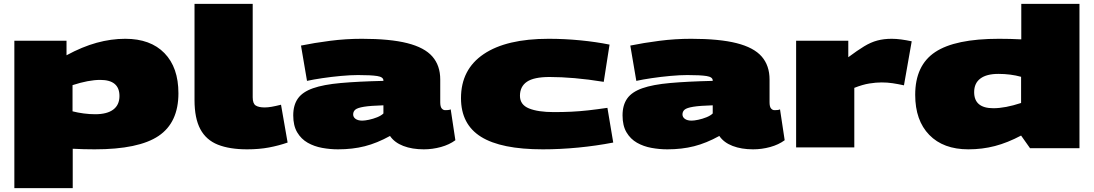

<svg xmlns="http://www.w3.org/2000/svg" viewBox="-20 -760 5640 990"><path d="M54 210V-550H323V-475Q404 -519 478.5 -539.5Q553 -560 626 -560Q756 -560 828 -486Q900 -412 900 -279Q900 -128 797.5 -59Q695 10 468 10Q411 10 355 7V210ZM471 -171Q532 -171 564 -195Q596 -219 596 -265Q596 -348 497 -348Q437 -348 354 -321V-186Q381 -179 411.5 -175Q442 -171 471 -171Z M1283 -740V-258Q1283 -226 1298.5 -216Q1314 -206 1345 -206Q1361 -206 1381 -209.5Q1401 -213 1429 -220L1463 -25Q1417 -9 1366.5 0.5Q1316 10 1254 10Q1164 10 1103.5 -14Q1043 -38 1013 -94Q983 -150 983 -244V-740Z M1492 -165Q1492 -218 1516 -252Q1540 -286 1594 -305Q1648 -324 1737.5 -332Q1827 -340 1957 -343V-345Q1957 -363 1925 -368Q1893 -373 1826 -373Q1788 -373 1738.5 -368.5Q1689 -364 1642 -357Q1595 -350 1563 -343L1532 -525Q1600 -539 1681.5 -549.5Q1763 -560 1846 -560Q1991 -560 2080 -537.5Q2169 -515 2209.5 -468.5Q2250 -422 2250 -350V-233Q2250 -210 2257.5 -201Q2265 -192 2275 -192Q2281 -192 2289 -192.5Q2297 -193 2304 -196L2328 -37Q2297 -14 2253.5 -2Q2210 10 2165 10Q2105 10 2059.5 -7.5Q2014 -25 1991 -59Q1924 -22 1861 -6Q1798 10 1723 10Q1682 10 1641 2.5Q1600 -5 1566.5 -24Q1533 -43 1512.5 -77.5Q1492 -112 1492 -165ZM1801 -170Q1801 -156 1813.5 -147Q1826 -138 1848 -138Q1861 -138 1882.5 -142.5Q1904 -147 1925 -155.5Q1946 -164 1957 -175V-217Q1890 -215 1856.5 -209.5Q1823 -204 1812 -194.5Q1801 -185 1801 -170Z M2357 -254Q2357 -402 2474 -481Q2591 -560 2809 -560Q2891 -560 2972.5 -552Q3054 -544 3123 -530L3093 -338Q3013 -351 2943 -357Q2873 -363 2814 -363Q2733 -363 2697 -338.5Q2661 -314 2661 -266Q2661 -220 2707.5 -201Q2754 -182 2836 -182Q2883 -182 2925.5 -184Q2968 -186 3013 -191Q3058 -196 3112 -204L3142 -25Q3054 -8 2961 1Q2868 10 2779 10Q2564 10 2460.5 -54.5Q2357 -119 2357 -254Z M3190 -165Q3190 -218 3214 -252Q3238 -286 3292 -305Q3346 -324 3435.5 -332Q3525 -340 3655 -343V-345Q3655 -363 3623 -368Q3591 -373 3524 -373Q3486 -373 3436.5 -368.5Q3387 -364 3340 -357Q3293 -350 3261 -343L3230 -525Q3298 -539 3379.5 -549.5Q3461 -560 3544 -560Q3689 -560 3778 -537.5Q3867 -515 3907.5 -468.5Q3948 -422 3948 -350V-233Q3948 -210 3955.5 -201Q3963 -192 3973 -192Q3979 -192 3987 -192.5Q3995 -193 4002 -196L4026 -37Q3995 -14 3951.5 -2Q3908 10 3863 10Q3803 10 3757.5 -7.5Q3712 -25 3689 -59Q3622 -22 3559 -6Q3496 10 3421 10Q3380 10 3339 2.5Q3298 -5 3264.5 -24Q3231 -43 3210.5 -77.5Q3190 -112 3190 -165ZM3499 -170Q3499 -156 3511.5 -147Q3524 -138 3546 -138Q3559 -138 3580.5 -142.5Q3602 -147 3623 -155.5Q3644 -164 3655 -175V-217Q3588 -215 3554.5 -209.5Q3521 -204 3510 -194.5Q3499 -185 3499 -170Z M4354 -550V-465Q4401 -500 4435.5 -521Q4470 -542 4503.5 -551Q4537 -560 4578 -560Q4601 -560 4627 -556.5Q4653 -553 4681 -547L4641 -320Q4609 -327 4582 -331Q4555 -335 4526 -335Q4497 -335 4462.5 -329.5Q4428 -324 4385 -307V0H4085V-550Z M5291 4 5245 -61Q5175 -24 5110 -7Q5045 10 4973 10Q4844 10 4771.5 -64.5Q4699 -139 4699 -271Q4699 -423 4802 -491.5Q4905 -560 5131 -560Q5189 -560 5246 -557V-740H5546V4ZM5245 -229V-364Q5191 -379 5128 -379Q5067 -379 5035 -355Q5003 -331 5003 -285Q5003 -202 5102 -202Q5163 -202 5245 -229Z"/></svg>

Font: Georama ExtraExtended Black
Style: Regular
Weight: 900
Width: 8
Designer: Jean-Baptiste Levee
Foundry: Production Type
Version: Version 1.000